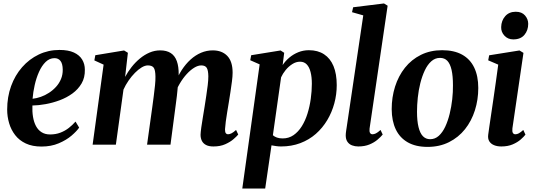

<svg xmlns="http://www.w3.org/2000/svg" viewBox="-20 -837 3092 1111"><path d="M438 -98.5Q424 -78 394 -52.2Q364 -26.5 320 -7.8Q276 11 220 11Q167 11 129.2 -6.8Q91.5 -24.5 67.8 -55.2Q44 -86 32.8 -124.2Q21.5 -162.5 21.5 -203Q21.5 -276 44.2 -338.8Q67 -401.5 108 -448.2Q149 -495 204.2 -521.5Q259.5 -548 324.5 -548Q375.5 -548 407.8 -533Q440 -518 455.5 -492.2Q471 -466.5 471 -434Q472 -388 452 -354Q432 -320 399 -296Q366 -272 325.8 -257Q285.5 -242 244.2 -234.5Q203 -227 167.5 -226.5Q166 -191.5 171 -161Q176 -130.5 188.2 -107.5Q200.5 -84.5 220.8 -71.8Q241 -59 270 -59Q302.5 -59 329.8 -69.5Q357 -80 378.8 -97.2Q400.5 -114.5 417 -133.5ZM295.5 -500.5Q266.5 -500.5 244 -478.5Q221.5 -456.5 205.8 -421.2Q190 -386 180.8 -345Q171.5 -304 168.5 -265.5Q191.5 -268 216 -276.5Q240.5 -285 263.2 -299.8Q286 -314.5 304.2 -334.5Q322.5 -354.5 333 -379.8Q343.5 -405 343 -434.5Q342.5 -468.5 330 -484.5Q317.5 -500.5 295.5 -500.5Z M720 -531.5 704 -392Q719.5 -421 741 -448.5Q762.5 -476 789 -498Q815.5 -520 845.2 -532.8Q875 -545.5 907 -545.5Q944 -545.5 968 -530Q992 -514.5 1003.2 -483.2Q1014.5 -452 1014 -405Q1014 -397.5 1013.2 -387.2Q1012.5 -377 1011 -365.8Q1009.5 -354.5 1008 -343.5L991 -349.5Q1008 -395 1031.2 -431Q1054.5 -467 1082.8 -492.5Q1111 -518 1143.5 -531.8Q1176 -545.5 1211 -545.5Q1264.5 -545.5 1295.2 -513.5Q1326 -481.5 1326 -416.5Q1326 -396 1322.2 -366.5Q1318.5 -337 1313.5 -305Q1308.5 -273 1304 -244.5Q1299.5 -218 1294.8 -189Q1290 -160 1286.5 -133.8Q1283 -107.5 1282 -89Q1282 -72 1286.8 -66Q1291.5 -60 1299 -60Q1308.5 -60 1319.5 -65.5Q1330.5 -71 1346 -85L1358.5 -58.5Q1350 -48 1331.2 -31.8Q1312.5 -15.5 1283.5 -2.5Q1254.5 10.5 1215 10.5Q1188.5 10.5 1172 1.8Q1155.5 -7 1148 -22.2Q1140.5 -37.5 1140.5 -57.5Q1141 -72.5 1144.8 -100Q1148.5 -127.5 1154 -159.2Q1159.5 -191 1164 -220.5Q1168.5 -250 1173.5 -282.2Q1178.5 -314.5 1182 -344Q1185.5 -373.5 1185.5 -395.5Q1185 -431 1176 -444.8Q1167 -458.5 1144.5 -458.5Q1125.5 -458.5 1103.8 -445.2Q1082 -432 1060.2 -408.2Q1038.5 -384.5 1020 -353Q1001.5 -321.5 989 -284.5L1011 -365.5Q1009.5 -345 1007.8 -324Q1006 -303 1003.5 -281.8Q1001 -260.5 998 -239L966.5 0H831L861.5 -219.5Q865.5 -250 869.8 -282Q874 -314 877 -343.5Q880 -373 879.5 -394.5Q879 -432 869.5 -445.2Q860 -458.5 835.5 -458.5Q819 -458.5 799.8 -447Q780.5 -435.5 760.8 -415.5Q741 -395.5 723.8 -370.5Q706.5 -345.5 694.5 -318.5L650.5 0H516L579.5 -463L526 -487.5L531.5 -517.5L698 -545Z M1382 254 1482.5 -464.5 1428 -488.5 1433.5 -517.5 1603.5 -545 1624.5 -531.5 1615.5 -460.5Q1631 -484 1654 -503.5Q1677 -523 1706 -534.8Q1735 -546.5 1767.5 -546.5Q1819 -546.5 1855 -523Q1891 -499.5 1909.8 -454.5Q1928.5 -409.5 1928.5 -344.5Q1928.5 -290.5 1914.5 -238.8Q1900.5 -187 1873.5 -141.8Q1846.5 -96.5 1807.5 -62.2Q1768.5 -28 1717.8 -8.8Q1667 10.5 1606 10.5Q1592.5 10.5 1578.2 8.5Q1564 6.5 1551 4L1514.5 254ZM1559 -54.5Q1568.5 -46 1582.5 -41Q1596.5 -36 1615.5 -36Q1651 -36 1678.5 -55Q1706 -74 1726.2 -106.2Q1746.5 -138.5 1759.2 -179.5Q1772 -220.5 1778.2 -265.2Q1784.5 -310 1784.5 -352.5Q1784.5 -391 1777.2 -419.8Q1770 -448.5 1755 -464.2Q1740 -480 1716 -480Q1693 -480 1671.5 -466.2Q1650 -452.5 1633 -431.8Q1616 -411 1606.5 -389.5Z M2118.5 -93Q2116.5 -76 2121.2 -68Q2126 -60 2135.5 -60Q2144 -60 2154.8 -65Q2165.5 -70 2182 -85L2194.5 -58.5Q2183.5 -45 2164.5 -28.8Q2145.5 -12.5 2117.8 -1Q2090 10.5 2053 10.5Q2034 10.5 2017.2 4.2Q2000.5 -2 1990.5 -16.5Q1980.5 -31 1980.5 -54Q1980.5 -59 1981.2 -66.5Q1982 -74 1983.2 -82.2Q1984.5 -90.5 1985.5 -97L2082 -748L2017 -766.5L2023.5 -795L2202 -817L2223 -804Z M2538.5 -546.5Q2607.5 -546.5 2654 -520.8Q2700.5 -495 2724 -446Q2747.5 -397 2747.5 -328Q2747.5 -260 2728 -198.5Q2708.5 -137 2670.8 -89.5Q2633 -42 2578.2 -14.5Q2523.5 13 2454 13Q2386 13 2339.8 -13.2Q2293.5 -39.5 2270.2 -88.2Q2247 -137 2246.5 -205Q2246.5 -274 2266 -335.8Q2285.5 -397.5 2323.2 -445Q2361 -492.5 2415.5 -519.5Q2470 -546.5 2538.5 -546.5ZM2526 -502Q2497.5 -502 2475.5 -482.2Q2453.5 -462.5 2438 -429.5Q2422.5 -396.5 2412.2 -355.8Q2402 -315 2397.5 -272Q2393 -229 2393 -190.5Q2393 -137 2401.8 -101.5Q2410.5 -66 2427.2 -48.8Q2444 -31.5 2469 -31.5Q2497.5 -31.5 2519.2 -51.2Q2541 -71 2556.5 -104.2Q2572 -137.5 2582 -178.5Q2592 -219.5 2596.8 -262.2Q2601.5 -305 2601 -343.5Q2601 -397.5 2593 -432.5Q2585 -467.5 2568.8 -484.8Q2552.5 -502 2526 -502Z M2881 10.5Q2857 10.5 2838.8 3Q2820.5 -4.5 2811.2 -19.5Q2802 -34.5 2805 -57.5Q2807 -73 2811.2 -102.2Q2815.5 -131.5 2821.5 -172Q2827.5 -212.5 2834.5 -260.2Q2841.5 -308 2848.8 -359.8Q2856 -411.5 2863 -463L2805 -488L2810.5 -517L2986 -545L3009 -531L2945 -94Q2943 -75.5 2947.8 -67.8Q2952.5 -60 2962 -60Q2972 -60 2982.2 -65.5Q2992.5 -71 3008 -85L3020.5 -58Q3011.5 -46 2993 -29.8Q2974.5 -13.5 2946.5 -1.5Q2918.5 10.5 2881 10.5ZM2950 -609Q2919 -609 2899 -630.5Q2879 -652 2880 -680.5Q2881 -718 2903.5 -743.5Q2926 -769 2964.5 -769Q2999.5 -769 3018 -747.5Q3036.5 -726 3036.5 -699Q3036.5 -661.5 3014.5 -635.2Q2992.5 -609 2950 -609Z"/></svg>

Font: Merriweather 72pt
Style: Bold Italic
Weight: 700
Italic angle: -7.8°
Version: Version 2.101